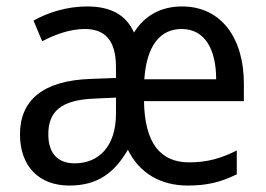

<svg xmlns="http://www.w3.org/2000/svg" viewBox="-20 -566 825 596"><path d="M545 -546C479 -546 428 -517 396 -465C371 -520 324 -546 250 -546C188 -546 128 -527 84 -502L111 -438C153 -460 199 -476 243 -476C304 -476 340 -443 340 -358V-324L261 -321C115 -316 42 -256 42 -149C42 -49 102 10 195 10C284 10 335 -30 377 -101C413 -28 479 10 563 10C623 10 667 -1 715 -25V-99C668 -75 624 -62 567 -62C477 -62 429 -123 427 -252H737V-307C737 -446 668 -546 545 -546ZM544 -476C617 -476 651 -411 651 -320H428C435 -423 476 -476 544 -476ZM274 -260 340 -263V-213C340 -111 286 -59 212 -59C162 -59 130 -87 130 -149C130 -219 168 -256 274 -260Z"/></svg>

Font: Noto Sans Sinhala SemiCondensed
Style: Regular
Weight: 400
Width: 4
Designer: Jelle Bosma - Monotype Design Team
Foundry: Monotype Imaging Inc.
Version: Version 2.006